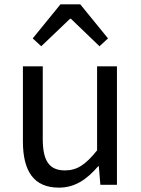

<svg xmlns="http://www.w3.org/2000/svg" viewBox="-20 -847 647 880"><path d="M250 13C325 13 379 -26 430 -85H433L440 0H516V-543H425V-158C373 -93 334 -66 278 -66C206 -66 176 -109 176 -210V-543H85V-199C85 -61 136 13 250 13ZM130 -671 169 -635 301 -761H305L436 -635L475 -671L348 -827H257Z"/></svg>

Font: Source Han Sans HK
Style: Regular
Weight: 400
Designer: Ryoko NISHIZUKA 西塚涼子 (kana, bopomofo & ideographs); Paul D. Hunt (Latin, Greek & Cyrillic); Sandoll Communications 산돌커뮤니
Foundry: Adobe
Version: Version 2.000;hotconv 1.0.107;makeotfexe 2.5.65593